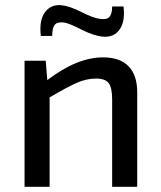

<svg xmlns="http://www.w3.org/2000/svg" viewBox="-20 -723 623 743"><path d="M182 -584H138Q131 -644 153.5 -675Q176 -706 216 -703Q249 -700 295 -676.5Q341 -653 367 -650Q394 -646 404 -658Q414 -670 414 -698H458Q465 -640 443 -609Q421 -578 380 -581Q343 -584 295.5 -608.5Q248 -633 227 -636Q201 -639 191.5 -626.5Q182 -614 182 -584ZM157 -488 163 -413Q278 -501 379 -501Q444 -501 477.5 -466.5Q511 -432 511 -366V0H414V-338Q414 -384 400.5 -401.5Q387 -419 352 -419Q314 -419 276 -402Q238 -385 172 -346V0H75V-488Z"/></svg>

Font: Exo 2.0 Medium
Style: Regular
Weight: 500
Designer: Natanael Gama
Version: Version 1.001;PS 001.001;hotconv 1.0.70;makeotf.lib2.5.58329